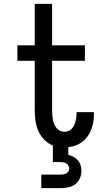

<svg xmlns="http://www.w3.org/2000/svg" viewBox="-20 -755 540 995"><path d="M194 220V150H294Q302 150 309.5 148.5Q317 147 323.5 143.5Q330 140 334.5 133.5Q339 127 339 120Q339 112 335 104.5Q331 97 324.5 92.5Q318 88 310 86.5Q302 85 294 85H254V-1Q229 -11 209.5 -31Q190 -51 179 -76Q168 -101 164 -128Q160 -155 160 -183V-440H70V-520H160V-735H250V-520H420V-440H250V-183Q250 -171 251 -159Q252 -147 254 -135.5Q256 -124 260.5 -112.5Q265 -101 272.5 -92Q280 -83 290.5 -77.5Q301 -72 313 -72Q324 -72 334.5 -76Q345 -80 352 -88Q359 -96 364 -106Q369 -116 371.5 -126Q374 -136 375.5 -147Q377 -158 377 -169V-174H466Q466 -172 466.5 -169.5Q467 -167 467 -164Q467 -134 459.5 -104.5Q452 -75 435 -50Q418 -25 391 -10Q364 5 334 7V47Q348 51 361 58Q374 65 384 76.5Q394 88 398 102.5Q402 117 402 132Q402 151 393.5 170Q385 189 369 200.5Q353 212 333.5 216Q314 220 294 220Z"/></svg>

Font: Iosevka Term Medium
Style: Regular
Weight: 500
Monospace: yes
Designer: Belleve Invis
Foundry: Belleve Invis
Version: Version 26.3.1